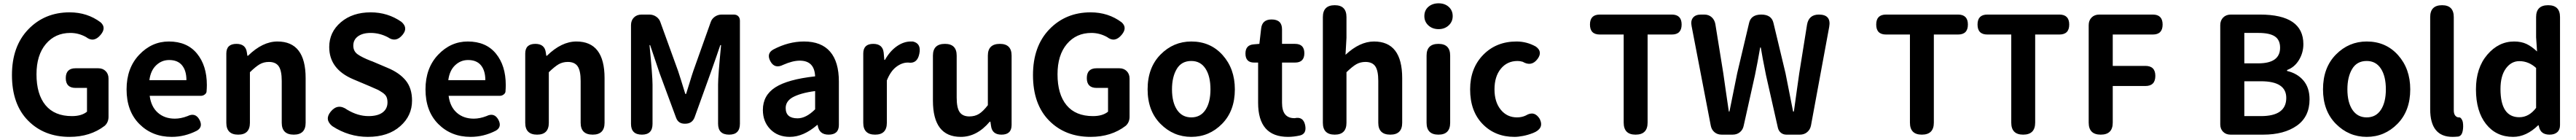

<svg xmlns="http://www.w3.org/2000/svg" viewBox="-20 -830 15889 863"><path d="M446.3 -409.2H585.9Q614.3 -409.2 631.8 -391.6Q649.4 -374 649.4 -345.7V-110.4Q649.4 -76.2 626 -54.7Q537.1 13.7 409.2 13.7Q252 13.7 152.8 -86.9Q53.7 -187.5 53.7 -367.2Q53.7 -544.9 154.8 -649.4Q255.9 -753.9 409.2 -753.9Q518.6 -753.9 600.6 -692.4Q637.7 -659.2 600.6 -615.2Q558.6 -564.5 510.7 -601.6Q464.8 -627 414.1 -627Q320.3 -627 262.7 -558.6Q205.1 -490.2 205.1 -372.1Q205.1 -249 260.7 -181.6Q316.4 -114.3 423.8 -114.3Q483.4 -114.3 516.6 -141.6V-288.1H446.3Q385.7 -288.1 385.7 -348.6Q385.7 -409.2 446.3 -409.2Z M1218.8 -239.3H903.3Q912.1 -171.9 953.6 -135.3Q995.1 -98.6 1058.6 -98.6Q1095.7 -98.6 1136.7 -114.3Q1185.5 -138.7 1210.9 -90.8Q1233.4 -46.9 1194.3 -24.4Q1120.1 13.7 1039.1 13.7Q918.9 13.7 839.8 -65.4Q760.7 -144.5 760.7 -279.3Q760.7 -410.2 838.4 -492.2Q916 -574.2 1021.5 -574.2Q1133.8 -574.2 1194.8 -500Q1255.9 -425.8 1255.9 -305.7Q1255.9 -287.1 1253.9 -263.7Q1252 -253.9 1241.7 -246.6Q1231.4 -239.3 1218.8 -239.3ZM901.4 -335.9H1129.9Q1129.9 -394.5 1103 -427.2Q1076.2 -460 1023.4 -460Q977.5 -460 943.4 -427.7Q909.2 -395.5 901.4 -335.9Z M1376 -73.2V-500Q1376 -559.6 1438.5 -559.6Q1496.1 -559.6 1502.9 -505.9L1505.9 -486.3H1509.8Q1599.6 -574.2 1691.4 -574.2Q1865.2 -574.2 1865.2 -348.6V-73.2Q1865.2 0 1792 0Q1717.8 0 1717.8 -73.2V-331.1Q1717.8 -394.5 1699.2 -421.4Q1680.7 -448.2 1638.7 -448.2Q1606.4 -448.2 1581.5 -433.6Q1556.6 -418.9 1521.5 -384.8V-73.2Q1521.5 0 1449.2 0Q1376 0 1376 -73.2Z M2449.2 -52.7Q2375 13.7 2249 13.7Q2130.9 13.7 2029.3 -52.7Q1979.5 -93.8 2020.5 -142.6Q2064.5 -195.3 2122.1 -153.3Q2187.5 -114.3 2252.9 -114.3Q2309.6 -114.3 2339.8 -136.7Q2370.1 -159.2 2370.1 -199.2Q2370.1 -218.8 2363.8 -232.9Q2357.4 -247.1 2338.4 -259.8Q2319.3 -272.5 2306.6 -278.3Q2293.9 -284.2 2259.8 -298.8L2160.2 -340.8Q2010.7 -403.3 2010.7 -540Q2010.7 -631.8 2082.5 -692.9Q2154.3 -753.9 2266.6 -753.9Q2372.1 -753.9 2456.1 -695.3Q2499 -658.2 2462.9 -615.2Q2421.9 -565.4 2372.1 -600.6Q2321.3 -627 2266.6 -627Q2216.8 -627 2188 -606Q2159.2 -585 2159.2 -548.8Q2159.2 -514.6 2185.5 -495.6Q2211.9 -476.6 2266.6 -455.1Q2272.5 -453.1 2275.4 -452.1L2372.1 -411.1Q2444.3 -380.9 2482.9 -333.5Q2521.5 -286.1 2521.5 -210Q2521.5 -116.2 2449.2 -52.7Z M3062.5 -239.3H2747.1Q2755.9 -171.9 2797.4 -135.3Q2838.9 -98.6 2902.3 -98.6Q2939.5 -98.6 2980.5 -114.3Q3029.3 -138.7 3054.7 -90.8Q3077.1 -46.9 3038.1 -24.4Q2963.9 13.7 2882.8 13.7Q2762.7 13.7 2683.6 -65.4Q2604.5 -144.5 2604.5 -279.3Q2604.5 -410.2 2682.1 -492.2Q2759.8 -574.2 2865.2 -574.2Q2977.5 -574.2 3038.6 -500Q3099.6 -425.8 3099.6 -305.7Q3099.6 -287.1 3097.7 -263.7Q3095.7 -253.9 3085.4 -246.6Q3075.2 -239.3 3062.5 -239.3ZM2745.1 -335.9H2973.6Q2973.6 -394.5 2946.8 -427.2Q2919.9 -460 2867.2 -460Q2821.3 -460 2787.1 -427.7Q2752.9 -395.5 2745.1 -335.9Z M3219.7 -73.2V-500Q3219.7 -559.6 3282.2 -559.6Q3339.8 -559.6 3346.7 -505.9L3349.6 -486.3H3353.5Q3443.4 -574.2 3535.2 -574.2Q3709 -574.2 3709 -348.6V-73.2Q3709 0 3635.7 0Q3561.5 0 3561.5 -73.2V-331.1Q3561.5 -394.5 3543 -421.4Q3524.4 -448.2 3482.4 -448.2Q3450.2 -448.2 3425.3 -433.6Q3400.4 -418.9 3365.2 -384.8V-73.2Q3365.2 0 3293 0Q3219.7 0 3219.7 -73.2Z M4431.6 -740.2H4505.9Q4523.4 -740.2 4533.7 -730Q4543.9 -719.7 4543.9 -702.1V-67.4Q4543.9 0 4477.5 0Q4409.2 0 4409.2 -67.4V-308.6Q4409.2 -361.3 4427.7 -551.8H4422.9Q4379.9 -423.8 4264.6 -107.4Q4250 -67.4 4206.1 -67.4H4203.1Q4164.1 -67.4 4150.4 -103.5L4048.8 -377.9L3990.2 -551.8H3986.3Q4004.9 -361.3 4004.9 -308.6V-66.4Q4004.9 0 3939.5 0Q3872.1 0 3872.1 -66.4V-674.8Q3872.1 -704.1 3890.1 -722.2Q3908.2 -740.2 3937.5 -740.2H3985.4Q4008.8 -740.2 4027.8 -727.1Q4046.9 -713.9 4053.7 -692.4L4162.1 -393.6Q4174.8 -356.4 4207 -251H4211.9Q4218.8 -271.5 4233.4 -319.8Q4248 -368.2 4256.8 -393.6L4363.3 -692.4Q4370.1 -713.9 4389.2 -727.1Q4408.2 -740.2 4431.6 -740.2Z M5090.8 0Q5031.2 0 5023.4 -59.6H5020.5Q4935.5 13.7 4851.6 13.7Q4777.3 13.7 4731.4 -33.2Q4685.5 -80.1 4685.5 -152.3Q4685.5 -242.2 4762.2 -291.5Q4838.9 -340.8 5007.8 -359.4Q5003.9 -456.1 4913.1 -456.1Q4869.1 -456.1 4811.5 -430.7Q4757.8 -403.3 4731.4 -453.1Q4706.1 -501 4751 -525.4Q4843.8 -574.2 4939.5 -574.2Q5045.9 -574.2 5100.1 -511.7Q5154.3 -449.2 5154.3 -327.1V-59.6Q5154.3 0 5090.8 0ZM4866.2 -228.5Q4826.2 -204.1 4826.2 -164.1Q4826.2 -100.6 4899.4 -100.6Q4952.1 -100.6 5007.8 -156.2V-268.6Q4916 -256.8 4866.2 -228.5Z M5304.7 -73.2V-500Q5304.7 -559.6 5366.2 -559.6Q5424.8 -559.6 5430.7 -504.9L5434.6 -460.9H5438.5Q5468.8 -514.6 5511.2 -544.4Q5553.7 -574.2 5597.7 -574.2H5610.4Q5664.1 -562.5 5650.4 -498Q5637.7 -435.5 5582 -444.3H5579.1Q5543 -444.3 5507.8 -417.5Q5472.7 -390.6 5450.2 -334V-73.2Q5450.2 0 5377.9 0Q5304.7 0 5304.7 -73.2Z M6219.7 -487.3V-59.6Q6219.7 0 6157.2 0Q6099.6 0 6092.8 -53.7L6088.9 -80.1H6085Q6005.9 13.7 5906.2 13.7Q5734.4 13.7 5734.4 -210V-487.3Q5734.4 -559.6 5808.6 -559.6Q5880.9 -559.6 5880.9 -487.3V-228.5Q5880.9 -165 5899.4 -138.7Q5918 -112.3 5959 -112.3Q5993.2 -112.3 6018.6 -127.9Q6043.9 -143.6 6073.2 -181.6V-487.3Q6073.2 -559.6 6147.5 -559.6Q6219.7 -559.6 6219.7 -487.3Z M6744.1 -409.2H6883.8Q6912.1 -409.2 6929.7 -391.6Q6947.3 -374 6947.3 -345.7V-110.4Q6947.3 -76.2 6923.8 -54.7Q6835 13.7 6707 13.7Q6549.8 13.7 6450.7 -86.9Q6351.6 -187.5 6351.6 -367.2Q6351.6 -544.9 6452.6 -649.4Q6553.7 -753.9 6707 -753.9Q6816.4 -753.9 6898.4 -692.4Q6935.5 -659.2 6898.4 -615.2Q6856.4 -564.5 6808.6 -601.6Q6762.7 -627 6711.9 -627Q6618.2 -627 6560.5 -558.6Q6502.9 -490.2 6502.9 -372.1Q6502.9 -249 6558.6 -181.6Q6614.3 -114.3 6721.7 -114.3Q6781.2 -114.3 6814.5 -141.6V-288.1H6744.1Q6683.6 -288.1 6683.6 -348.6Q6683.6 -409.2 6744.1 -409.2Z M7328.1 -574.2Q7446.3 -574.2 7521.5 -490.2Q7596.7 -406.2 7596.7 -279.3Q7596.7 -146.5 7517.6 -66.4Q7438.5 13.7 7328.1 13.7Q7217.8 13.7 7138.2 -66.4Q7058.6 -146.5 7058.6 -279.3Q7058.6 -413.1 7138.2 -493.7Q7217.8 -574.2 7328.1 -574.2ZM7328.1 -454.1Q7267.6 -454.1 7238.3 -404.8Q7209 -355.5 7209 -279.3Q7209 -199.2 7240.2 -152.8Q7271.5 -106.4 7328.1 -106.4Q7384.8 -106.4 7415.5 -152.8Q7446.3 -199.2 7446.3 -279.3Q7446.3 -360.4 7415.5 -407.2Q7384.8 -454.1 7328.1 -454.1Z M7887.7 -444.3V-196.3Q7887.7 -101.6 7963.9 -101.6H7965.8Q8018.6 -113.3 8030.3 -58.6Q8041 -5.9 7999 4.9Q7960 13.7 7924.8 13.7Q7740.2 13.7 7740.2 -196.3V-444.3H7715.8Q7662.1 -444.3 7662.1 -500Q7662.1 -552.7 7712.9 -556.6L7748 -559.6L7758.8 -653.3Q7764.6 -710 7823.2 -710Q7887.7 -710 7887.7 -649.4V-559.6H7967.8Q8025.4 -559.6 8025.4 -502Q8025.4 -444.3 7967.8 -444.3Z M8139.6 -73.2V-724.6Q8139.6 -797.9 8212.9 -797.9Q8285.2 -797.9 8285.2 -724.6V-596.7L8279.3 -492.2Q8367.2 -574.2 8455.1 -574.2Q8628.9 -574.2 8628.9 -348.6V-73.2Q8628.9 0 8555.7 0Q8481.4 0 8481.4 -73.2V-331.1Q8481.4 -394.5 8462.9 -421.4Q8444.3 -448.2 8402.3 -448.2Q8370.1 -448.2 8345.2 -433.6Q8320.3 -418.9 8285.2 -384.8V-73.2Q8285.2 0 8212.9 0Q8139.6 0 8139.6 -73.2Z M8924.8 -487.3V-73.2Q8924.8 0 8852.5 0Q8779.3 0 8779.3 -73.2V-487.3Q8779.3 -559.6 8852.5 -559.6Q8924.8 -559.6 8924.8 -487.3ZM8765.6 -730.5Q8765.6 -766.6 8790.5 -788.1Q8815.4 -809.6 8853.5 -809.6Q8891.6 -809.6 8916 -787.6Q8940.4 -765.6 8940.4 -730.5Q8940.4 -696.3 8915.5 -673.3Q8890.6 -650.4 8853.5 -650.4Q8815.4 -650.4 8790.5 -673.3Q8765.6 -696.3 8765.6 -730.5Z M9047.9 -279.3Q9047.9 -409.2 9128.4 -491.7Q9209 -574.2 9334 -574.2Q9397.5 -574.2 9453.1 -543Q9497.1 -511.7 9463.9 -466.8Q9426.8 -417 9372.1 -449.2Q9355.5 -454.1 9340.8 -454.1Q9276.4 -454.1 9237.3 -406.2Q9198.2 -358.4 9198.2 -279.3Q9198.2 -201.2 9236.8 -153.8Q9275.4 -106.4 9336.9 -106.4Q9367.2 -106.4 9391.6 -118.2Q9444.3 -150.4 9477.5 -96.7Q9492.2 -65.4 9481 -44.4Q9469.7 -23.4 9437.5 -10.7Q9405.3 2 9375 7.8Q9344.7 13.7 9321.3 13.7Q9202.1 13.7 9125 -65.4Q9047.9 -144.5 9047.9 -279.3Z M9847.7 -740.2H10292Q10352.5 -740.2 10352.5 -678.7Q10352.5 -617.2 10292 -617.2H10142.6V-74.2Q10142.6 0 10068.4 0Q9995.1 0 9995.1 -74.2V-617.2H9847.7Q9787.1 -617.2 9787.1 -678.7Q9787.1 -740.2 9847.7 -740.2Z M11082 0H10999Q10979.5 0 10965.3 -11.2Q10951.2 -22.5 10946.3 -42L10873 -366.2Q10849.6 -481.4 10840.8 -537.1H10836.9Q10821.3 -446.3 10804.7 -366.2L10735.4 -55.7Q10730.5 -30.3 10711.9 -15.1Q10693.4 0 10667 0H10599.6Q10573.2 0 10555.2 -15.1Q10537.1 -30.3 10532.2 -55.7L10414.1 -668.9Q10407.2 -702.1 10422.9 -721.2Q10438.5 -740.2 10471.7 -740.2H10492.2Q10519.5 -740.2 10537.6 -724.1Q10555.7 -708 10560.5 -681.6L10609.4 -378.9Q10614.3 -341.8 10626 -262.7Q10637.7 -183.6 10643.6 -142.6H10647.5Q10647.5 -143.6 10695.3 -378.9L10768.6 -688.5Q10780.3 -740.2 10843.8 -740.2Q10907.2 -740.2 10918.9 -688.5L10993.2 -378.9Q11008.8 -302.7 11040 -142.6H11044.9Q11050.8 -188.5 11063 -272.5Q11075.2 -356.4 11078.1 -378.9L11126 -677.7Q11136.7 -740.2 11199.2 -740.2Q11276.4 -740.2 11262.7 -664.1L11150.4 -56.6Q11145.5 -31.2 11127 -15.6Q11108.4 0 11082 0Z M11613.3 -740.2H12057.6Q12118.2 -740.2 12118.2 -678.7Q12118.2 -617.2 12057.6 -617.2H11908.2V-74.2Q11908.2 0 11834 0Q11760.7 0 11760.7 -74.2V-617.2H11613.3Q11552.7 -617.2 11552.7 -678.7Q11552.7 -740.2 11613.3 -740.2Z M12238.3 -740.2H12682.6Q12743.2 -740.2 12743.2 -678.7Q12743.2 -617.2 12682.6 -617.2H12533.2V-74.2Q12533.2 0 12459 0Q12385.7 0 12385.7 -74.2V-617.2H12238.3Q12177.7 -617.2 12177.7 -678.7Q12177.7 -740.2 12238.3 -740.2Z M12928.7 -740.2H13258.8Q13319.3 -740.2 13319.3 -678.7Q13319.3 -617.2 13258.8 -617.2H13011.7V-423.8H13212.9Q13274.4 -423.8 13274.4 -362.3Q13274.4 -299.8 13212.9 -299.8H13011.7V-74.2Q13011.7 0 12937.5 0Q12863.3 0 12863.3 -74.2V-674.8Q12863.3 -704.1 12881.3 -722.2Q12899.4 -740.2 12928.7 -740.2Z M13939.5 0H13738.3Q13710 0 13692.4 -17.6Q13674.8 -35.2 13674.8 -63.5V-674.8Q13674.8 -704.1 13692.9 -722.2Q13710.9 -740.2 13740.2 -740.2H13919.9Q14187.5 -740.2 14187.5 -557.6Q14187.5 -504.9 14160.2 -460Q14132.8 -415 14086.9 -398.4V-392.6Q14150.4 -377.9 14188 -333.5Q14225.6 -289.1 14225.6 -217.8Q14225.6 -110.4 14147 -55.2Q14068.4 0 13939.5 0ZM13823.2 -627V-439.5H13909.2Q14043.9 -439.5 14043.9 -536.1Q14043.9 -584 14011.7 -605.5Q13979.5 -627 13911.1 -627ZM13823.2 -329.1V-114.3H13925.8Q14082 -114.3 14082 -226.6Q14082 -329.1 13925.8 -329.1Z M14578.1 -574.2Q14696.3 -574.2 14771.5 -490.2Q14846.7 -406.2 14846.7 -279.3Q14846.7 -146.5 14767.6 -66.4Q14688.5 13.7 14578.1 13.7Q14467.8 13.7 14388.2 -66.4Q14308.6 -146.5 14308.6 -279.3Q14308.6 -413.1 14388.2 -493.7Q14467.8 -574.2 14578.1 -574.2ZM14578.1 -454.1Q14517.6 -454.1 14488.3 -404.8Q14459 -355.5 14459 -279.3Q14459 -199.2 14490.2 -152.8Q14521.5 -106.4 14578.1 -106.4Q14634.8 -106.4 14665.5 -152.8Q14696.3 -199.2 14696.3 -279.3Q14696.3 -360.4 14665.5 -407.2Q14634.8 -454.1 14578.1 -454.1Z M15115.2 -724.6V-150.4Q15115.2 -127.9 15124.5 -117.2Q15133.8 -106.4 15145.5 -106.4H15147.5Q15155.3 -107.4 15162.1 -97.7Q15168.9 -87.9 15170.9 -78.1Q15175.8 -48.8 15169.9 -21Q15164.1 6.8 15143.6 11.7Q15122.1 13.7 15107.4 13.7Q14969.7 13.7 14969.7 -157.2V-724.6Q14969.7 -797.9 15043 -797.9Q15115.2 -797.9 15115.2 -724.6Z M15770.5 -724.6V-58.6Q15770.5 -30.3 15753.4 -15.1Q15736.3 0 15706.1 0Q15650.4 0 15640.6 -49.8L15638.7 -57.6H15635.7Q15562.5 13.7 15481.4 13.7Q15377 13.7 15314.5 -64.9Q15252 -143.6 15252 -279.3Q15252 -411.1 15321.8 -492.7Q15391.6 -574.2 15487.3 -574.2Q15531.2 -574.2 15563.5 -559.1Q15595.7 -543.9 15628.9 -512.7L15623 -600.6V-724.6Q15623 -797.9 15697.3 -797.9Q15770.5 -797.9 15770.5 -724.6ZM15623 -165V-411.1Q15577.1 -453.1 15519.5 -453.1Q15469.7 -453.1 15436.5 -407.7Q15403.3 -362.3 15403.3 -281.2Q15403.3 -107.4 15519.5 -107.4Q15579.1 -107.4 15623 -165Z"/></svg>

Font: GenSenMaruGothic TW TTF Bold
Style: Regular
Weight: 700
Version: Version 1.301